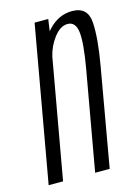

<svg xmlns="http://www.w3.org/2000/svg" viewBox="-125 -658 512 714"><g transform="rotate(-15 131.0 -301.5)"><path d="M-27.5 0 78.5 -597.5H131L124.5 -552Q128.5 -556.5 132 -560.5Q171.5 -603 223.5 -603Q284 -603 288 -542Q292 -481 274 -379L207.5 0H151.5L219 -380.5Q236 -477 231.2 -519Q226.5 -561 195 -561Q166 -561 140.5 -526Q118 -495.5 109.5 -458.5L28 0Z"/></g></svg>

Font: Anybody Condensed Light
Style: Italic
Weight: 300
Width: 3
Italic angle: -10°
Designer: Tyler Finck
Foundry: Etcetera Type Company
Version: Version 1.010; ttfautohint (v1.8.3) -l 8 -r 50 -G 200 -x 14 